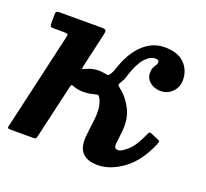

<svg xmlns="http://www.w3.org/2000/svg" viewBox="-101 -652 844 786"><g transform="rotate(20 321.0 -259.0)"><path d="M596 -147.5Q601 -159 600 -162.8Q599 -166.5 588 -170L564.5 -180.5Q552 -185.5 549.2 -182.5Q546.5 -179.5 542 -168.5Q519 -116 493 -93.8Q467 -71.5 455.5 -71.5Q443.5 -71.5 440 -77.5Q436.5 -83.5 438 -95.5L444 -149Q450 -203.5 429.8 -244.5Q409.5 -285.5 376 -311.5Q367 -318.5 365 -322Q363 -325.5 368.5 -334Q373.5 -341.5 378 -351Q382.5 -360.5 385.5 -371.5Q403.5 -428 425.8 -452.2Q448 -476.5 469.5 -476.5Q477 -476.5 481.5 -474.5Q486 -472.5 486 -465.5Q486 -458 481.8 -452.2Q477.5 -446.5 473.2 -437.8Q469 -429 469 -413Q469 -390 488 -374.2Q507 -358.5 535 -358.5Q554.5 -358.5 570.5 -368Q586.5 -377.5 596.2 -393.8Q606 -410 606 -431.5Q606 -475 577 -504Q548 -533 491 -533Q439 -533 398.8 -496Q358.5 -459 335.5 -393.5Q329 -371.5 321 -358Q314.5 -347.5 310.8 -346.8Q307 -346 294.5 -348.5Q282.5 -351 269 -351Q259 -351 245.2 -348.5Q231.5 -346 216.5 -339Q204 -333 202.5 -334.2Q201 -335.5 204 -349.5L238 -498Q241 -510 238.2 -515Q235.5 -520 221.5 -520H37Q25.5 -520 22.8 -516.2Q20 -512.5 20 -501V-468Q20 -458 22.2 -454Q24.5 -450 35 -450H80.5Q96 -450 97.8 -446.5Q99.5 -443 96.5 -431L2.5 -22Q-1 -8.5 -1 -4.2Q-1 0 16 0H108.5Q120.5 0 122.5 -3Q124.5 -6 126.5 -15L180 -246.5Q182.5 -257 184.8 -257.5Q187 -258 197 -254Q215.5 -247 239 -247Q247.5 -247 257.5 -248Q267.5 -249 278 -252Q291.5 -255.5 297.2 -256.5Q303 -257.5 309.5 -245.5Q319.5 -227 321.5 -204Q323.5 -181 321 -160L312.5 -88.5Q306 -35 327.5 -10.2Q349 14.5 396.5 14.5Q449.5 14.5 504.8 -25Q560 -64.5 596 -147.5Z"/></g></svg>

Font: Besley SemiBold
Style: Italic
Weight: 600
Italic angle: -13°
Designer: Owen Earl
Foundry: indestructible type*
Version: Version 2.001